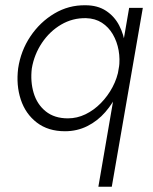

<svg xmlns="http://www.w3.org/2000/svg" viewBox="-20 -490 582 730"><path d="M354 220H405L523 -460H471ZM49 -230Q41 -166 59 -111.5Q77 -57 120 -24Q163 9 227 9Q273 9 312 -10.5Q351 -30 380.5 -64Q410 -98 429.5 -140.5Q449 -183 456 -230Q462 -274 456.5 -316.5Q451 -359 433 -393.5Q415 -428 383 -449Q351 -470 305 -470Q241 -471 186.5 -438.5Q132 -406 95.5 -351.5Q59 -297 49 -230ZM101 -230Q110 -283 139.5 -327Q169 -371 212.5 -396.5Q256 -422 307 -421Q342 -420 367.5 -403.5Q393 -387 409 -359.5Q425 -332 431 -298.5Q437 -265 432 -230Q426 -193 408 -159Q390 -125 363.5 -98Q337 -71 305 -55.5Q273 -40 238 -40Q187 -40 154 -66.5Q121 -93 108 -136.5Q95 -180 101 -230Z"/></svg>

Font: Jost Light
Style: Italic
Weight: 300
Italic angle: -5°
Version: Version 3.710